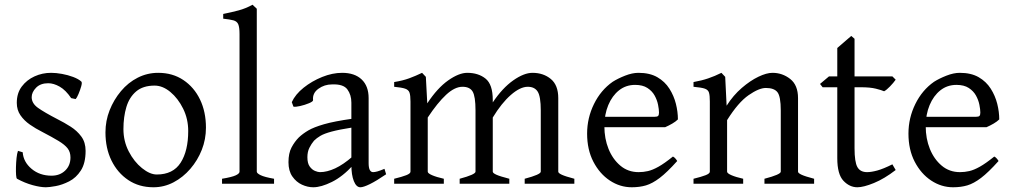

<svg xmlns="http://www.w3.org/2000/svg" viewBox="-20 -777 4285 812"><path d="M174 15Q151 15 118 6Q85 -3 52 -21Q49 -23 48 -37Q47 -51 47.5 -70.5Q48 -90 50 -109Q52 -128 56 -139L76 -133Q79 -92 113.5 -63Q148 -34 198 -34Q233 -34 255.5 -55.5Q278 -77 278 -111Q278 -134 266 -149.5Q254 -165 227.5 -181Q201 -197 157 -220Q131 -233 106.5 -250Q82 -267 66.5 -289.5Q51 -312 51 -342Q51 -383 72 -411Q93 -439 126 -454Q159 -469 196 -469Q217 -469 242 -464.5Q267 -460 289.5 -451.5Q312 -443 324 -432Q328 -428 323.5 -412Q319 -396 312 -379.5Q305 -363 300 -358L281 -362Q258 -396 232.5 -410.5Q207 -425 184 -425Q151 -425 132.5 -406Q114 -387 114 -366Q114 -340 140.5 -321Q167 -302 223 -273Q251 -259 278.5 -241.5Q306 -224 324 -199.5Q342 -175 342 -139Q342 -87 322 -56Q302 -25 272.5 -10Q243 5 215.5 10Q188 15 174 15Z M629 15Q568 15 522.5 -15.5Q477 -46 451.5 -98Q426 -150 426 -217Q426 -266 443.5 -310.5Q461 -355 491.5 -391.5Q522 -428 562.5 -448.5Q603 -469 649 -469Q710 -469 755.5 -438.5Q801 -408 826 -356Q851 -304 851 -237Q851 -188 833.5 -143.5Q816 -99 785 -63Q754 -27 714 -6Q674 15 629 15ZM634 -415Q585 -415 556 -390.5Q527 -366 514.5 -324.5Q502 -283 502 -231Q502 -180 524.5 -136.5Q547 -93 580.5 -66Q614 -39 643 -39Q712 -39 744 -89Q776 -139 776 -223Q776 -274 754.5 -317.5Q733 -361 700.5 -388Q668 -415 634 -415Z M919 0V-21Q961 -28 977 -35.5Q993 -43 993 -51V-633Q993 -662 987.5 -674.5Q982 -687 967 -691Q952 -695 924 -698V-718Q959 -725 989 -733Q1019 -741 1048 -757L1066 -740V-51Q1066 -44 1082.5 -36Q1099 -28 1139 -21V0Z M1613 -40Q1572 -12 1544.5 1.5Q1517 15 1504 15Q1487 15 1476.5 -11Q1466 -37 1466 -80V-343Q1466 -376 1449 -399Q1432 -422 1384 -420Q1352 -420 1326.5 -401.5Q1301 -383 1304 -354Q1305 -348 1287 -340.5Q1269 -333 1249 -328.5Q1229 -324 1221 -326L1214 -345Q1229 -378 1264 -406Q1299 -434 1342.5 -451.5Q1386 -469 1427 -469Q1480 -469 1509.5 -441Q1539 -413 1539 -362V-87Q1539 -49 1558 -49Q1565 -49 1576 -52Q1587 -55 1606 -63ZM1471 -238Q1414 -229 1382.5 -220.5Q1351 -212 1335 -202.5Q1319 -193 1308 -182Q1297 -169 1288.5 -152Q1280 -135 1280 -112Q1280 -86 1290 -72.5Q1300 -59 1312.5 -54Q1325 -49 1333 -49Q1363 -49 1397.5 -65Q1432 -81 1471 -115L1474 -79Q1429 -30 1383.5 -7.5Q1338 15 1305 15Q1281 15 1257 4Q1233 -7 1216.5 -30.5Q1200 -54 1200 -91Q1200 -129 1213 -153.5Q1226 -178 1244 -196Q1261 -212 1284 -225.5Q1307 -239 1350 -251.5Q1393 -264 1471 -275Z M2199 0V-21Q2267 -39 2267 -51V-310Q2267 -369 2254 -389.5Q2241 -410 2212 -410Q2180 -410 2140.5 -375.5Q2101 -341 2064 -280V-51Q2064 -45 2079.5 -38Q2095 -31 2134 -21V0H1924V-21Q1991 -39 1991 -51V-310Q1991 -369 1979 -389.5Q1967 -410 1936 -410Q1903 -410 1866.5 -376Q1830 -342 1789 -280V-51Q1789 -44 1807.5 -36Q1826 -28 1857 -21V0H1647V-21Q1680 -29 1698 -36Q1716 -43 1716 -51V-348Q1716 -373 1712 -385Q1708 -397 1693.5 -402Q1679 -407 1647 -410V-430Q1684 -436 1711 -446Q1738 -456 1765 -469L1781 -452L1787 -340Q1830 -405 1875.5 -437Q1921 -469 1956 -469Q2003 -469 2033.5 -444.5Q2064 -420 2064 -354V-344Q2105 -405 2150.5 -437Q2196 -469 2232 -469Q2278 -469 2309.5 -443Q2341 -417 2341 -362V-51Q2341 -45 2356 -38Q2371 -31 2409 -21V0Z M2793 -239H2513L2514 -283H2748Q2760 -283 2763.5 -287Q2767 -291 2767 -301Q2767 -314 2763 -334Q2759 -354 2748.5 -373Q2738 -392 2718 -405Q2698 -418 2666 -418Q2627 -418 2598 -395Q2569 -372 2552.5 -332.5Q2536 -293 2536 -243Q2536 -191 2553.5 -147.5Q2571 -104 2603.5 -76.5Q2636 -49 2681 -49Q2701 -49 2720.5 -53.5Q2740 -58 2765 -72Q2790 -86 2826 -115Q2832 -112 2837 -106Q2842 -100 2844 -96Q2801 -48 2770 -24.5Q2739 -1 2712 7Q2685 15 2652 15Q2602 15 2559 -13.5Q2516 -42 2489.5 -93Q2463 -144 2463 -212Q2463 -278 2492 -337Q2521 -396 2571 -431Q2593 -445 2623.5 -457Q2654 -469 2680 -469Q2728 -469 2760 -450.5Q2792 -432 2811 -402Q2830 -372 2838.5 -338Q2847 -304 2847 -272Q2838 -263 2823.5 -254.5Q2809 -246 2793 -239Z M3213 0V-21Q3282 -39 3282 -51V-310Q3282 -369 3268 -387Q3254 -405 3219 -405Q3190 -405 3146 -374.5Q3102 -344 3055 -269V-51Q3055 -44 3073.5 -36Q3092 -28 3123 -21V0H2913V-21Q2946 -29 2964 -36Q2982 -43 2982 -51V-348Q2982 -373 2978.5 -385Q2975 -397 2961 -402Q2947 -407 2913 -410V-430Q2947 -436 2975 -445.5Q3003 -455 3031 -469L3047 -452L3053 -330Q3081 -374 3117 -405Q3153 -436 3187.5 -452.5Q3222 -469 3247 -469Q3289 -469 3322 -443Q3355 -417 3355 -362V-51Q3355 -45 3370 -38Q3385 -31 3423 -21V0Z M3768 -58Q3720 -21 3676 -3Q3632 15 3606 15Q3573 15 3547 -12.5Q3521 -40 3521 -108V-408H3459L3448 -422L3486 -454H3521V-574L3580 -625L3594 -613V-454H3754L3768 -440Q3759 -427 3744 -411.5Q3729 -396 3719 -391Q3708 -396 3684 -402Q3660 -408 3620 -408H3594V-150Q3594 -92 3606 -70.5Q3618 -49 3647 -49Q3665 -49 3690.5 -56Q3716 -63 3754 -82Z M4152 -239H3872L3873 -283H4107Q4119 -283 4122.5 -287Q4126 -291 4126 -301Q4126 -314 4122 -334Q4118 -354 4107.5 -373Q4097 -392 4077 -405Q4057 -418 4025 -418Q3986 -418 3957 -395Q3928 -372 3911.5 -332.5Q3895 -293 3895 -243Q3895 -191 3912.5 -147.5Q3930 -104 3962.5 -76.5Q3995 -49 4040 -49Q4060 -49 4079.5 -53.5Q4099 -58 4124 -72Q4149 -86 4185 -115Q4191 -112 4196 -106Q4201 -100 4203 -96Q4160 -48 4129 -24.5Q4098 -1 4071 7Q4044 15 4011 15Q3961 15 3918 -13.5Q3875 -42 3848.5 -93Q3822 -144 3822 -212Q3822 -278 3851 -337Q3880 -396 3930 -431Q3952 -445 3982.5 -457Q4013 -469 4039 -469Q4087 -469 4119 -450.5Q4151 -432 4170 -402Q4189 -372 4197.5 -338Q4206 -304 4206 -272Q4197 -263 4182.5 -254.5Q4168 -246 4152 -239Z"/></svg>

Font: ChillKai
Style: Regular
Weight: 400
Designer: ChillType
Foundry: 寒蝉字型
Version: Version 2.000